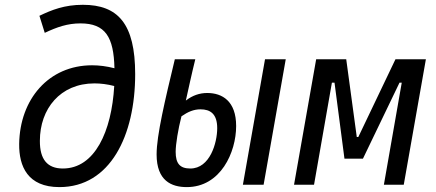

<svg xmlns="http://www.w3.org/2000/svg" viewBox="-20 -762 1798 792"><path d="M225.1 9.8C434.6 9.8 537.6 -202.6 537.6 -456.1C537.6 -664.1 466.8 -742.2 321.8 -742.2C246.1 -742.2 193.4 -721.2 142.6 -696.8L164.6 -626.5C215.3 -650.4 258.3 -665.5 312 -665.5C415 -665.5 449.2 -608.9 452.1 -480.5C419.9 -488.8 389.2 -492.7 359.9 -492.7C180.7 -492.7 61.5 -352.5 59.1 -168C58.1 -75.7 94.2 9.8 225.1 9.8ZM451.2 -407.2C440.4 -219.7 371.1 -66.9 239.3 -66.9C175.3 -66.9 144 -104.5 144.5 -181.2C144.5 -313 228.5 -418 369.6 -418C395 -418 422.9 -414.6 451.2 -407.2Z M750.5 9.8C890.1 9.8 954.1 -133.8 954.1 -242.2C954.1 -344.7 897 -378.4 835 -378.4C802.7 -378.4 773.9 -368.2 746.6 -347.2C757.3 -394.5 769.5 -452.6 785.6 -517.6H701.2C660.6 -348.6 626 -203.6 626 -125C626 -16.1 687.5 9.8 750.5 9.8ZM981.9 0H1067.4L1158.7 -517.6H1073.2ZM728.5 -282.2C755.4 -300.8 778.8 -311 807.1 -311C846.7 -311 876 -293 876 -233.4C876 -172.9 846.2 -66.9 765.1 -66.9C722.7 -66.9 704.6 -86.9 704.6 -135.7C704.6 -166.5 714.8 -229.5 728.5 -282.2Z M1192.9 0H1275.4L1349.1 -420.9H1359.9L1400.9 -107.4H1477.1L1627.9 -420.9H1637.2L1563.5 0H1645.5L1736.8 -517.6H1611.3L1458 -196.8H1451.7L1408.2 -517.6H1284.2Z"/></svg>

Font: Cascadia Mono SemiLight
Style: Italic
Weight: 350
Italic angle: -10°
Monospace: yes
Designer: Aaron Bell
Foundry: Saja Typeworks
Version: Version 2404.023